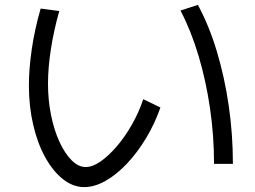

<svg xmlns="http://www.w3.org/2000/svg" viewBox="-20 -747 1040 784"><path d="M324 17Q278 17 237 -15.5Q196 -48 164.5 -105Q133 -162 115.5 -237.5Q98 -313 98 -398Q98 -467 110 -548Q122 -629 146 -712L222 -702Q200 -624 188 -547.5Q176 -471 176 -405Q176 -338 188.5 -276.5Q201 -215 223 -167.5Q245 -120 272.5 -92.5Q300 -65 330 -65Q358 -65 390.5 -87.5Q423 -110 456.5 -149Q490 -188 518.5 -238Q547 -288 565 -342L635 -308Q612 -242 576.5 -183Q541 -124 498.5 -79Q456 -34 411 -8.5Q366 17 324 17ZM854 -78Q854 -193 837.5 -305.5Q821 -418 790.5 -520Q760 -622 717 -704L788 -727Q834 -642 865.5 -537Q897 -432 914 -315.5Q931 -199 931 -78Z"/></svg>

Font: M PLUS 1
Style: Regular
Weight: 400
Designer: Coji Morishita
Foundry: UNDERFOREST DESIGN
Version: Version 1.001